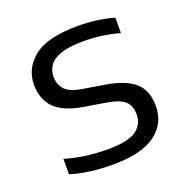

<svg xmlns="http://www.w3.org/2000/svg" viewBox="-106 -649 733 756"><g transform="rotate(-20 261.0 -271.0)"><path d="M243 9.5Q194.5 9.5 150.5 4Q106.5 -1.5 66 -14V-78.5Q112.5 -65 155.8 -59.5Q199 -54 244.5 -54Q328 -54 362.5 -78Q397 -102 397 -145Q397 -180 377.2 -199.5Q357.5 -219 303 -228.5L211 -243.5Q127.5 -257.5 92.2 -294.8Q57 -332 57 -392Q57 -461 113.8 -506Q170.5 -551 298 -551Q379 -551 448.5 -531V-466.5Q375.5 -487 298.5 -487Q238 -487 203.2 -475Q168.5 -463 154.2 -442.2Q140 -421.5 140 -395Q140 -365 158.2 -342.8Q176.5 -320.5 230.5 -311.5L322.5 -296.5Q403.5 -283 441.5 -249Q479.5 -215 479.5 -150.5Q479.5 -77 421.2 -33.8Q363 9.5 243 9.5Z"/></g></svg>

Font: Encode Sans Exp
Style: Regular
Weight: 400
Width: 7
Designer: Multiple Designers
Foundry: Impallari Type
Version: Version 3.002; ttfautohint (v1.8.3) -l 8 -r 50 -G 200 -x 14 